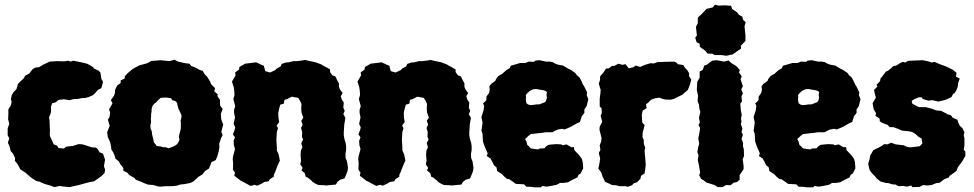

<svg xmlns="http://www.w3.org/2000/svg" viewBox="-20 -781 4191 826"><path d="M214 24 202 19 171 10 151 1 135 -3 114 -17 102 -27 90 -38 68 -52 55 -76 44 -89 45 -101 36 -120 26 -131 22 -148 14 -167 20 -186 13 -199V-229L20 -248L15 -268L16 -291V-311L27 -328L30 -342L27 -355L31 -373L37 -383L51 -398L57 -420L68 -431L83 -445L88 -455L106 -465L120 -483L131 -490L148 -492L166 -503L194 -516L225 -518L257 -517L273 -520L284 -516L295 -520L314 -516L343 -510L357 -506L381 -492L383 -487L404 -477L412 -469L416 -442L423 -429L419 -412L416 -402L401 -394L389 -380L379 -371L360 -363L345 -359H332L312 -355H299L278 -350L255 -354L241 -352L231 -351L220 -341L205 -337L199 -322L200 -306L198 -293L191 -277L193 -265L194 -236L195 -218L194 -205L195 -195L204 -176L211 -160L225 -155L232 -144L255 -142L265 -150L283 -152L293 -153L318 -161L335 -160L354 -154L376 -147L393 -146L401 -139L408 -126L423 -120L432 -94L427 -66L432 -52L430 -37L416 -23L385 -1L363 3L337 10L316 16L296 20L280 24L249 21L237 19Z M671 22 660 21 640 15 616 13 598 6 587 1 564 -8 559 -15 536 -28 528 -38 510 -47 511 -58 498 -74 491 -87 476 -99 475 -107 467 -126 459 -138 458 -150 454 -169 444 -191 441 -212 452 -240 444 -266 451 -277 454 -297 449 -310 457 -324 464 -337 457 -350 471 -370 475 -384V-394L484 -413L499 -424V-435L516 -443L517 -453L529 -466L552 -485L561 -490L580 -500L610 -508L615 -510L631 -519L650 -520L671 -522L709 -518L731 -524L746 -516L777 -509L795 -507L803 -497L824 -489L837 -481L852 -476L861 -461L871 -451L884 -430L888 -419L905 -402L902 -388L917 -375L915 -368L926 -352L927 -327L938 -312L930 -291L932 -267L940 -245L932 -214L938 -200L931 -187L923 -162L924 -148L921 -130L915 -109L908 -92L890 -84L886 -73L879 -56L862 -45L850 -30L833 -20L825 -12L813 -1L799 6L774 11L755 13L740 18L721 20H692ZM705 -143 724 -150 734 -155 742 -161 748 -170 752 -180 750 -192 751 -202 753 -208 756 -219 758 -229V-239V-252L757 -263L760 -273L761 -285L753 -303L749 -310L744 -326L742 -337L739 -342L733 -347L720 -350L717 -358L699 -361H684L671 -360L659 -349L651 -340L644 -335L637 -327L634 -319L632 -310V-299L630 -291V-279L629 -269L630 -257L627 -241L628 -227L633 -216L634 -204L637 -192L640 -179L642 -168L649 -161L654 -153L671 -151L681 -148L695 -147Z M1028 -503 1034 -507 1051 -509 1082 -513 1103 -503 1115 -498 1121 -475 1142 -469 1165 -480 1170 -486 1187 -495 1192 -506 1210 -512 1222 -513 1243 -518H1256L1274 -520L1293 -523L1314 -518L1324 -516L1338 -513L1362 -504L1370 -499L1387 -490L1400 -482V-471L1410 -457L1423 -452L1430 -437L1438 -423V-408L1442 -397L1454 -381L1446 -367L1451 -352L1459 -340L1457 -318L1463 -304L1457 -290L1466 -274L1461 -245L1460 -227L1459 -214V-198L1462 -182L1467 -166L1469 -152V-135L1466 -118L1467 -101L1473 -86L1477 -59L1475 -45L1470 -32L1462 -13L1444 -8L1432 1L1425 13L1402 15L1383 17L1376 16L1350 15L1335 8L1323 0L1319 -5L1304 -17L1295 -21L1291 -36L1277 -48L1282 -59L1272 -74L1275 -90L1273 -116L1275 -135L1281 -147L1276 -166L1284 -181L1279 -192L1280 -213L1275 -231L1282 -245L1276 -261L1285 -275L1277 -297L1276 -313L1277 -334L1271 -347L1263 -360L1235 -365L1214 -354L1204 -352L1201 -335L1186 -331L1181 -314L1177 -295L1178 -273L1181 -256L1170 -241L1176 -230L1171 -213L1170 -197L1169 -179L1170 -164L1171 -146V-134L1179 -116L1184 -90L1177 -75L1170 -58L1165 -44L1158 -29V-21L1141 -10L1136 -1L1117 2L1104 10L1086 18L1075 14L1059 19L1038 8L1029 3L1015 -4L1005 -12L988 -25L991 -38L982 -51L983 -80L981 -96L983 -110L989 -132L991 -140L986 -157L985 -175L991 -190L982 -203L989 -221L992 -233L985 -248L989 -267L991 -276L987 -296V-309L992 -324L987 -343L984 -355L989 -373L988 -387L986 -404L978 -430L986 -444L993 -456L992 -470L1008 -481L1010 -493Z M1568 -503 1574 -507 1591 -509 1622 -513 1643 -503 1655 -498 1661 -475 1682 -469 1705 -480 1710 -486 1727 -495 1732 -506 1750 -512 1762 -513 1783 -518H1796L1814 -520L1833 -523L1854 -518L1864 -516L1878 -513L1902 -504L1910 -499L1927 -490L1940 -482V-471L1950 -457L1963 -452L1970 -437L1978 -423V-408L1982 -397L1994 -381L1986 -367L1991 -352L1999 -340L1997 -318L2003 -304L1997 -290L2006 -274L2001 -245L2000 -227L1999 -214V-198L2002 -182L2007 -166L2009 -152V-135L2006 -118L2007 -101L2013 -86L2017 -59L2015 -45L2010 -32L2002 -13L1984 -8L1972 1L1965 13L1942 15L1923 17L1916 16L1890 15L1875 8L1863 0L1859 -5L1844 -17L1835 -21L1831 -36L1817 -48L1822 -59L1812 -74L1815 -90L1813 -116L1815 -135L1821 -147L1816 -166L1824 -181L1819 -192L1820 -213L1815 -231L1822 -245L1816 -261L1825 -275L1817 -297L1816 -313L1817 -334L1811 -347L1803 -360L1775 -365L1754 -354L1744 -352L1741 -335L1726 -331L1721 -314L1717 -295L1718 -273L1721 -256L1710 -241L1716 -230L1711 -213L1710 -197L1709 -179L1710 -164L1711 -146V-134L1719 -116L1724 -90L1717 -75L1710 -58L1705 -44L1698 -29V-21L1681 -10L1676 -1L1657 2L1644 10L1626 18L1615 14L1599 19L1578 8L1569 3L1555 -4L1545 -12L1528 -25L1531 -38L1522 -51L1523 -80L1521 -96L1523 -110L1529 -132L1531 -140L1526 -157L1525 -175L1531 -190L1522 -203L1529 -221L1532 -233L1525 -248L1529 -267L1531 -276L1527 -296V-309L1532 -324L1527 -343L1524 -355L1529 -373L1528 -387L1526 -404L1518 -430L1526 -444L1533 -456L1532 -470L1548 -481L1550 -493Z M2281 25 2267 23 2244 22 2235 12 2217 11 2199 10 2184 -1 2171 -10 2162 -11 2151 -20 2138 -33 2119 -45 2116 -61 2105 -70 2099 -83 2090 -99 2074 -110 2078 -121 2073 -133 2065 -151 2058 -171 2057 -183 2056 -205 2051 -219 2053 -231 2056 -254 2051 -277 2056 -293 2060 -305 2063 -325 2058 -336 2072 -349 2073 -366 2084 -381 2087 -396 2085 -409 2093 -420 2111 -433 2114 -441 2124 -454 2140 -463 2158 -479 2173 -488 2177 -498 2194 -503 2218 -510H2241L2254 -516L2277 -515L2283 -520L2301 -522L2328 -516H2343L2357 -514L2367 -508L2380 -503L2402 -499L2422 -487L2436 -480L2455 -467L2461 -458L2473 -448L2481 -433L2487 -419L2493 -410L2506 -383L2504 -372L2511 -354L2508 -343L2504 -325L2494 -310V-295L2483 -281L2475 -256L2461 -250L2435 -235L2409 -224L2397 -227L2377 -223L2356 -212H2339H2327L2309 -209L2296 -208L2263 -204L2253 -196L2239 -183L2245 -171L2248 -158L2254 -153L2263 -143L2272 -141L2296 -138L2301 -142L2322 -143L2330 -152L2340 -158L2371 -161L2393 -160L2402 -156L2417 -160L2437 -148H2449L2451 -135L2471 -114L2483 -98L2487 -83L2489 -57L2478 -35L2469 -29L2464 -18L2440 -6L2424 3L2405 6H2389L2375 14L2350 19L2331 22L2313 19L2307 25ZM2260 -329H2268L2276 -330L2282 -331L2289 -332H2300L2308 -335L2315 -338L2322 -340L2328 -345L2331 -353L2333 -362L2331 -372L2332 -379L2333 -385L2328 -389L2321 -392L2312 -394L2303 -395L2294 -397L2286 -398L2274 -397L2267 -394L2258 -389L2253 -384L2247 -379L2242 -372L2243 -363L2242 -354L2243 -345L2245 -337L2251 -332Z M2645 20 2630 16 2613 15 2603 10 2583 1 2572 -22 2567 -38 2554 -56 2558 -73 2562 -99 2556 -123 2563 -136 2560 -156 2566 -171 2568 -187 2559 -223 2560 -236 2571 -257 2564 -283 2569 -294 2568 -315 2560 -323V-357L2563 -379L2564 -395L2556 -421L2561 -436L2562 -453L2576 -469L2587 -486L2599 -487L2612 -497L2624 -498L2640 -507L2658 -502L2671 -505L2685 -487L2705 -492L2715 -499L2734 -493L2755 -502L2778 -509L2793 -508L2809 -514H2817L2840 -515L2881 -516L2890 -512L2896 -505L2920 -501L2926 -490L2937 -479L2945 -465L2944 -454L2954 -439L2948 -416L2939 -394L2925 -382L2915 -373L2898 -365L2878 -355L2864 -352L2841 -353L2826 -357L2817 -361L2798 -358L2781 -352L2768 -339L2759 -332L2762 -316L2745 -305L2741 -287L2743 -254L2753 -243L2749 -225L2745 -212L2744 -190L2749 -181L2750 -162L2756 -145L2753 -134L2754 -120L2756 -100L2758 -72L2755 -47L2753 -35L2738 -25L2735 -12L2721 3L2706 8L2699 16L2679 23L2674 20Z M3054 -544 3045 -550H3024L3014 -563L2991 -579L2990 -593L2977 -599L2971 -619L2978 -628L2974 -666L2982 -681V-705L3001 -723L3020 -743L3046 -749L3056 -761L3071 -757L3100 -758L3125 -756L3130 -742L3151 -728L3159 -717L3174 -709L3176 -697L3188 -685L3183 -668L3187 -629V-605L3167 -584L3168 -572L3149 -559L3132 -547L3104 -541L3086 -544ZM3089 24H3068L3054 15L3018 4L3010 -3L2996 -12L2988 -27L2992 -39L2987 -69L2982 -92L2985 -113L2980 -127L2983 -144L2988 -164L2984 -185L2990 -216L2992 -231L2985 -242L2991 -255L2987 -273L2993 -301L2989 -311L2987 -331L2981 -346L2983 -370L2978 -392V-403L2980 -430L2990 -447V-473L3003 -480L3010 -499L3020 -502L3044 -520L3063 -522L3095 -516L3114 -521L3126 -510L3147 -497L3163 -480L3159 -470L3171 -452L3166 -440L3176 -410L3169 -397L3176 -379L3170 -367L3172 -345L3165 -335L3167 -307L3171 -287L3168 -272L3170 -257L3167 -247L3174 -228L3170 -213L3176 -201L3170 -184L3177 -166L3176 -154L3180 -138L3181 -110L3175 -96L3179 -67V-53L3162 -28V-8L3151 2L3136 5L3123 16L3103 15Z M3452 25 3438 23 3415 22 3406 12 3388 11 3370 10 3355 -1 3342 -10 3333 -11 3322 -20 3309 -33 3290 -45 3287 -61 3276 -70 3270 -83 3261 -99 3245 -110 3249 -121 3244 -133 3236 -151 3229 -171 3228 -183 3227 -205 3222 -219 3224 -231 3227 -254 3222 -277 3227 -293 3231 -305 3234 -325 3229 -336 3243 -349 3244 -366 3255 -381 3258 -396 3256 -409 3264 -420 3282 -433 3285 -441 3295 -454 3311 -463 3329 -479 3344 -488 3348 -498 3365 -503 3389 -510H3412L3425 -516L3448 -515L3454 -520L3472 -522L3499 -516H3514L3528 -514L3538 -508L3551 -503L3573 -499L3593 -487L3607 -480L3626 -467L3632 -458L3644 -448L3652 -433L3658 -419L3664 -410L3677 -383L3675 -372L3682 -354L3679 -343L3675 -325L3665 -310V-295L3654 -281L3646 -256L3632 -250L3606 -235L3580 -224L3568 -227L3548 -223L3527 -212H3510H3498L3480 -209L3467 -208L3434 -204L3424 -196L3410 -183L3416 -171L3419 -158L3425 -153L3434 -143L3443 -141L3467 -138L3472 -142L3493 -143L3501 -152L3511 -158L3542 -161L3564 -160L3573 -156L3588 -160L3608 -148H3620L3622 -135L3642 -114L3654 -98L3658 -83L3660 -57L3649 -35L3640 -29L3635 -18L3611 -6L3595 3L3576 6H3560L3546 14L3521 19L3502 22L3484 19L3478 25ZM3431 -329H3439L3447 -330L3453 -331L3460 -332H3471L3479 -335L3486 -338L3493 -340L3499 -345L3502 -353L3504 -362L3502 -372L3503 -379L3504 -385L3499 -389L3492 -392L3483 -394L3474 -395L3465 -397L3457 -398L3445 -397L3438 -394L3429 -389L3424 -384L3418 -379L3413 -372L3414 -363L3413 -354L3414 -345L3416 -337L3422 -332Z M3768 0 3752 -13 3743 -24 3730 -37 3721 -50 3715 -76 3720 -93 3724 -112 3737 -135 3760 -146 3771 -152 3784 -161 3798 -160 3814 -167 3833 -160 3868 -156 3882 -149 3895 -147 3915 -149 3937 -152 3948 -164 3945 -185 3932 -192 3919 -204 3905 -213 3891 -216 3861 -219 3845 -226 3824 -234H3807L3800 -243L3774 -253L3765 -259L3764 -271L3746 -283L3749 -294L3739 -310L3734 -337L3748 -361L3743 -380L3740 -394L3755 -409L3751 -416L3766 -432L3768 -443L3777 -454L3791 -473L3799 -476L3811 -485L3822 -496L3836 -499L3850 -508L3864 -515L3875 -512L3886 -519L3902 -520L3949 -522L3974 -517L3989 -512L4000 -515L4020 -506L4048 -496L4069 -486L4079 -481L4095 -468L4093 -451L4109 -443L4102 -424L4100 -407L4095 -394L4087 -380L4081 -378L4073 -363L4055 -355L4046 -351L4017 -344L3991 -350L3974 -348L3950 -355L3944 -363L3932 -362L3915 -355L3902 -347L3905 -335L3923 -325L3934 -320H3963L3990 -313L4008 -306L4029 -304L4058 -289L4071 -285L4079 -274L4099 -266L4102 -255L4109 -240L4121 -229L4129 -212L4126 -199L4129 -186V-154L4126 -137L4133 -129V-110L4119 -86L4101 -62L4095 -46L4086 -39L4066 -25L4061 -17L4042 -10L4023 5L4007 7L3988 15L3969 17L3952 15L3936 23L3905 24L3900 17L3882 22L3866 19L3845 20L3833 13L3819 12L3799 6L3795 7Z"/></svg>

Font: Winky Rough ExtraBold
Style: Regular
Weight: 800
Designer: Simon Atzbach
Foundry: typofactur
Version: Version 1.206; ttfautohint (v1.8.4.7-5d5b)